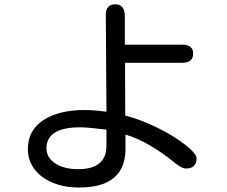

<svg xmlns="http://www.w3.org/2000/svg" viewBox="-20 -797 1040 878"><path d="M341.8 60.5Q274.4 60.5 221.2 38.6Q168 16.6 137.7 -23.4Q107.4 -63.5 107.4 -115.2Q107.4 -201.2 178.2 -247.6Q249 -293.9 367.2 -293.9Q406.2 -293.9 466.8 -286.1L463.9 -729.5Q463.9 -777.3 507.8 -777.3Q550.8 -777.3 550.8 -721.7V-592.8H812.5Q863.3 -592.8 863.3 -551.8Q863.3 -509.8 812.5 -509.8H551.8L552.7 -268.6Q625 -250 701.7 -211.9Q778.3 -173.8 828.6 -133.8Q878.9 -93.8 878.9 -73.2Q878.9 -26.4 830.1 -26.4Q812.5 -26.4 784.2 -48.8Q658.2 -151.4 553.7 -181.6V-108.4Q548.8 60.5 341.8 60.5ZM346.7 -214.8Q192.4 -214.8 192.4 -118.2Q192.4 -77.1 231.9 -50.3Q271.5 -23.4 337.9 -23.4Q465.8 -23.4 466.8 -128.9V-204.1Q382.8 -214.8 346.7 -214.8Z"/></svg>

Font: jf-openhuninn-1.1
Style: Regular
Weight: 400
Designer: [Kosugi Maru]
      Designed by Motoya company      

      [Varela Round]
      Joe Prince(Latin component); Avraham Co
Foundry: justfont CO.,LTD.
Version: 1.1